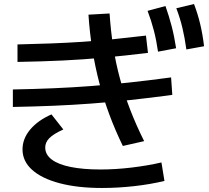

<svg xmlns="http://www.w3.org/2000/svg" viewBox="-20 -875 1040 955"><path d="M591 -149Q553 -227 524 -305Q495 -383 474 -463Q453 -543 439.5 -627.5Q426 -712 420 -802L525 -808Q531 -720 543.5 -640Q556 -560 577 -483Q598 -406 627.5 -329.5Q657 -253 697 -173ZM487 60Q366 60 277 36.5Q188 13 140 -30Q92 -73 92 -132Q92 -185 130 -230.5Q168 -276 236 -306L295 -231Q246 -209 225 -187.5Q204 -166 205 -139Q206 -105 238 -81Q270 -57 331.5 -44.5Q393 -32 480 -32Q554 -32 634 -41.5Q714 -51 783 -67L798 25Q727 42 646.5 51Q566 60 487 60ZM67 -654Q155 -656 234.5 -659Q314 -662 390 -667Q466 -672 543.5 -680Q621 -688 706 -698L716 -612Q601 -598 498.5 -588.5Q396 -579 291.5 -574Q187 -569 67 -567ZM44 -430Q150 -432 245 -436Q340 -440 432.5 -447Q525 -454 622.5 -464.5Q720 -475 831 -490L837 -403Q726 -388 627.5 -377.5Q529 -367 435.5 -360Q342 -353 246.5 -349Q151 -345 44 -343ZM766 -618Q758 -674 745.5 -722.5Q733 -771 714 -821L803 -845Q821 -794 834 -744Q847 -694 856 -635ZM907 -629Q899 -687 887.5 -735.5Q876 -784 857 -834L945 -855Q964 -805 976 -754.5Q988 -704 995 -645Z"/></svg>

Font: M PLUS 2 Medium
Style: Regular
Weight: 500
Designer: Coji Morishita
Foundry: UNDERFOREST DESIGN
Version: Version 1.001